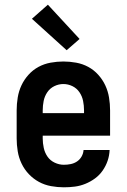

<svg xmlns="http://www.w3.org/2000/svg" viewBox="-20 -790 540 818"><path d="M252 8Q225 8 197.5 3Q170 -2 146 -15Q122 -28 103 -48Q84 -68 72 -93Q60 -118 55.5 -145.5Q51 -173 51 -200V-320Q51 -347 55.5 -374.5Q60 -402 71.5 -426.5Q83 -451 101.5 -471.5Q120 -492 144 -505Q168 -518 195.5 -523Q223 -528 250 -528Q277 -528 304.5 -523Q332 -518 356 -505Q380 -492 398.5 -471.5Q417 -451 428.5 -426.5Q440 -402 444.5 -374.5Q449 -347 449 -320V-212H162V-200Q162 -180 166.5 -159.5Q171 -139 182.5 -122.5Q194 -106 213 -97Q232 -88 252 -88Q267 -88 281.5 -91Q296 -94 308 -102Q320 -110 327.5 -123Q335 -136 336 -151H447Q446 -127 438.5 -105Q431 -83 417.5 -63.5Q404 -44 385 -30Q366 -16 344 -7Q322 2 299 5Q276 8 252 8ZM162 -308H338V-320Q338 -340 334 -360Q330 -380 318.5 -397Q307 -414 288.5 -423Q270 -432 250 -432Q230 -432 211.5 -423Q193 -414 181.5 -397Q170 -380 166 -360Q162 -340 162 -320ZM264 -576 116 -710 184 -770 319 -624Z"/></svg>

Font: Iosevka SS08 Regular
Style: Bold
Weight: 700
Monospace: yes
Designer: Belleve Invis
Foundry: Belleve Invis
Version: Version 16.3.4; ttfautohint (v1.8.4)